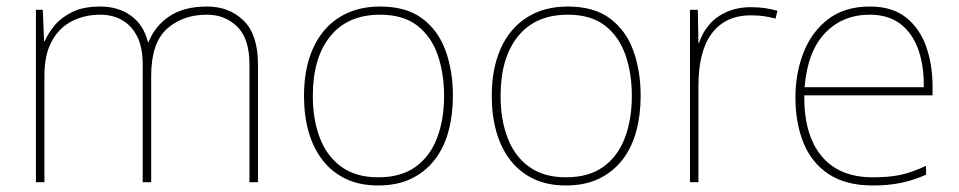

<svg xmlns="http://www.w3.org/2000/svg" viewBox="-20 -558 2937 588"><path d="M614 -538Q682 -538 726 -495Q770 -452 770 -361V0H744V-360Q744 -440 706.5 -476.5Q669 -513 614 -513Q539 -513 491 -469.5Q443 -426 443 -325V0H417V-360Q417 -414 399.5 -447.5Q382 -481 353 -497Q324 -513 287 -513Q241 -513 202 -494Q163 -475 139.5 -433.5Q116 -392 116 -325V0H90V-528H111L115 -432H117Q128 -457 148 -481Q168 -505 202 -521.5Q236 -538 287 -538Q342 -538 381 -510Q420 -482 433 -429H435Q454 -478 498.5 -508Q543 -538 614 -538Z M1367 -264Q1367 -206 1353.5 -156Q1340 -106 1311.5 -69Q1283 -32 1240 -11Q1197 10 1138 10Q1081 10 1038.5 -10.5Q996 -31 967.5 -68Q939 -105 925 -155Q911 -205 911 -264Q911 -348 938.5 -409.5Q966 -471 1018.5 -504.5Q1071 -538 1144 -538Q1224 -538 1273 -501.5Q1322 -465 1344.5 -403Q1367 -341 1367 -264ZM938 -264Q938 -191 960 -134.5Q982 -78 1026.5 -46.5Q1071 -15 1138 -15Q1208 -15 1252.5 -47Q1297 -79 1318.5 -135.5Q1340 -192 1340 -264Q1340 -333 1320.5 -389.5Q1301 -446 1258 -479.5Q1215 -513 1144 -513Q1045 -513 991.5 -447Q938 -381 938 -264Z M1942 -264Q1942 -206 1928.5 -156Q1915 -106 1886.5 -69Q1858 -32 1815 -11Q1772 10 1713 10Q1656 10 1613.5 -10.5Q1571 -31 1542.5 -68Q1514 -105 1500 -155Q1486 -205 1486 -264Q1486 -348 1513.5 -409.5Q1541 -471 1593.5 -504.5Q1646 -538 1719 -538Q1799 -538 1848 -501.5Q1897 -465 1919.5 -403Q1942 -341 1942 -264ZM1513 -264Q1513 -191 1535 -134.5Q1557 -78 1601.5 -46.5Q1646 -15 1713 -15Q1783 -15 1827.5 -47Q1872 -79 1893.5 -135.5Q1915 -192 1915 -264Q1915 -333 1895.5 -389.5Q1876 -446 1833 -479.5Q1790 -513 1719 -513Q1620 -513 1566.5 -447Q1513 -381 1513 -264Z M2280 -536Q2304 -536 2323.5 -533Q2343 -530 2361 -525L2355 -501Q2336 -506 2319.5 -508.5Q2303 -511 2280 -511Q2238 -511 2208 -496Q2178 -481 2158 -453Q2138 -425 2128.5 -385.5Q2119 -346 2119 -297V0H2093V-528H2117L2119 -427H2121Q2131 -458 2152 -482.5Q2173 -507 2205.5 -521.5Q2238 -536 2280 -536Z M2644 -538Q2712 -538 2754 -505Q2796 -472 2816 -416.5Q2836 -361 2836 -291V-266H2443Q2442 -145 2496 -80Q2550 -15 2653 -15Q2701 -15 2735.5 -22Q2770 -29 2816 -50V-23Q2778 -6 2739.5 2Q2701 10 2653 10Q2570 10 2517.5 -25Q2465 -60 2440.5 -121Q2416 -182 2416 -259Q2416 -334 2441 -397.5Q2466 -461 2516.5 -499.5Q2567 -538 2644 -538ZM2644 -513Q2560 -513 2506.5 -456.5Q2453 -400 2444 -291H2809Q2810 -357 2792 -407Q2774 -457 2737 -485Q2700 -513 2644 -513Z"/></svg>

Font: Noto Sans Khmer Thin
Style: Regular
Weight: 250
Version: Version 2.003